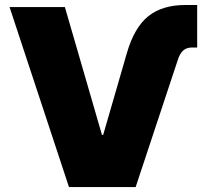

<svg xmlns="http://www.w3.org/2000/svg" viewBox="-20 -756 836 776"><path d="M492.2 -539.6Q522.5 -645 579.3 -690.4Q636.2 -735.8 729 -735.8H776.9V-564H755.4Q734.9 -564 721.4 -552.7Q708 -541.5 699.7 -517.1L528.3 0H258.8L18.6 -727.5H242.2L392.1 -210.9H397Z"/></svg>

Font: Inter 17pt Black
Style: Regular
Weight: 900
Version: Version 4.001;git-66647c0bb